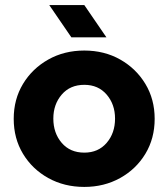

<svg xmlns="http://www.w3.org/2000/svg" viewBox="-20 -724 659 756"><path d="M312 12Q233 12 170 -23Q107 -58 70.5 -118.5Q34 -179 34 -256Q34 -333 70.5 -393.5Q107 -454 170 -489.5Q233 -525 312 -525Q391 -525 453.5 -489.5Q516 -454 552.5 -393.5Q589 -333 589 -256Q589 -179 552.5 -118.5Q516 -58 453 -23Q390 12 312 12ZM312 -123Q367 -123 400 -161.5Q433 -200 433 -257Q433 -313 400 -351.5Q367 -390 312 -390Q256 -390 223 -351.5Q190 -313 190 -257Q190 -200 223 -161.5Q256 -123 312 -123ZM261 -577 174 -704H312L399 -577Z"/></svg>

Font: MuseoModerno
Style: Bold
Weight: 700
Designer: Pablo Cosgaya, Héctor Gatti, Marcela Romero, and the Authors of The MuseoModerno Project.
Foundry: Omnibus-Type Team
Version: Version 1.001